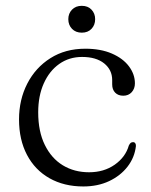

<svg xmlns="http://www.w3.org/2000/svg" viewBox="-20 -646 532 676"><path d="M455 -352.5Q455 -334 443.8 -321.5Q432.5 -309 414 -309Q396 -309 385.5 -319.8Q375 -330.5 375 -349V-364Q375 -400 346.8 -422.8Q318.5 -445.5 269 -445.5Q223.5 -445.5 188.8 -421Q154 -396.5 134.2 -352.5Q114.5 -308.5 114.5 -250.5Q114.5 -183 137.8 -135.8Q161 -88.5 201.2 -64Q241.5 -39.5 293.5 -39.5Q346 -39.5 384 -66.2Q422 -93 433.5 -133.5Q437 -140.5 440.2 -143Q443.5 -145.5 448.5 -145.5Q454 -145.5 456.5 -141.2Q459 -137 458.5 -131.5Q454 -91.5 429 -59.2Q404 -27 364 -8.2Q324 10.5 273.5 10.5Q205.5 10.5 154.2 -18.5Q103 -47.5 75 -100.8Q47 -154 47 -225.5Q47 -295 76 -351.5Q105 -408 157.5 -441.2Q210 -474.5 280.5 -474.5Q334.5 -474.5 373.8 -457.5Q413 -440.5 434 -412.5Q455 -384.5 455 -352.5ZM268 -531Q246.5 -531 233.5 -544.5Q220.5 -558 220.5 -578.5Q220.5 -598.5 233.5 -612Q246.5 -625.5 268 -625.5Q289.5 -625.5 302.2 -612Q315 -598.5 315 -578.5Q315 -558 302.2 -544.5Q289.5 -531 268 -531Z"/></svg>

Font: Fraunces Light
Style: Regular
Weight: 300
Version: Version 1.000;[b76b70a41]